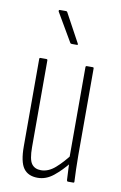

<svg xmlns="http://www.w3.org/2000/svg" viewBox="-81 -736 499 789"><g transform="rotate(10 168.5 -341.5)"><path d="M133 6Q93 6 74 -20.5Q55 -47 55 -112V-476Q55 -481 59 -481H84Q89 -481 89 -476V-114Q89 -63 102 -45Q115 -27 141 -27Q172 -27 200.5 -52Q229 -77 256 -113L258 -79Q229 -43 198.5 -18.5Q168 6 133 6ZM259 0Q255 0 254 -5Q253 -28 251.5 -54.5Q250 -81 250 -95L248 -99V-476Q248 -481 253 -481H278Q282 -481 282 -476V-114Q282 -82 283 -55Q284 -28 285 -6Q286 0 281 0ZM176 -560Q171 -560 169 -564L100 -682Q99 -685 100 -687Q101 -689 103 -689H129Q134 -689 136 -684L200 -566Q202 -563 201 -561.5Q200 -560 197 -560Z"/></g></svg>

Font: Sofia Sans Extra Condensed ExtraLight
Style: Regular
Weight: 250
Designer: Botio Nikoltchev, Ani Petrova
Foundry: lettersoup
Version: Version 4.101